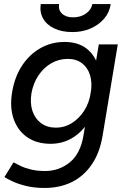

<svg xmlns="http://www.w3.org/2000/svg" viewBox="-20 -720 629 952"><path d="M201 212Q150 212 109.5 202Q69 192 42.5 179.5Q16 167 2 158L47 85Q60 92 81.5 102.5Q103 113 134 120.5Q165 128 203 128Q273 128 326 85Q379 42 394 -49L470 -500H564L489 -49Q475 37 435 95.5Q395 154 335.5 183Q276 212 201 212ZM231 -7Q162 -7 114.5 -40Q67 -73 47 -132Q27 -191 41 -268Q54 -342 90.5 -396.5Q127 -451 181 -481.5Q235 -512 300 -512Q367 -512 409.5 -479Q452 -446 468 -387.5Q484 -329 471 -253Q458 -180 424 -124Q390 -68 341 -37.5Q292 -7 231 -7ZM258 -87Q300 -87 336 -109.5Q372 -132 397 -170.5Q422 -209 430 -260Q438 -309 426.5 -347Q415 -385 386.5 -406.5Q358 -428 316 -428Q272 -428 234.5 -406.5Q197 -385 171 -346.5Q145 -308 136 -258Q128 -208 141 -169.5Q154 -131 184 -109Q214 -87 258 -87ZM339 -561Q287 -561 249 -579Q211 -597 193.5 -628.5Q176 -660 182 -700H273Q268 -671 287.5 -652.5Q307 -634 342 -634Q380 -634 406.5 -653Q433 -672 438 -700H529Q523 -658 496 -627Q469 -596 428.5 -578.5Q388 -561 339 -561Z"/></svg>

Font: Figtree Light Medium
Style: Italic
Weight: 500
Italic angle: -9.5°
Version: Version 2.000